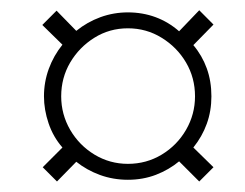

<svg xmlns="http://www.w3.org/2000/svg" viewBox="-20 -427 471 369"><path d="M89.5 -78.2 62.1 -105.6 100 -143.5Q82.3 -163.7 73.4 -189.9Q64.5 -216.1 64.5 -241.9Q64.5 -269.4 73.8 -294.8Q83.1 -320.2 100 -341.1L61.3 -379L88.7 -406.5L126.6 -367.7Q147.6 -384.7 173 -394Q198.4 -403.2 225.8 -403.2Q254 -403.2 279 -394Q304 -384.7 324.2 -366.9L362.9 -407.3L390.3 -379.8L351.6 -340.3Q368.5 -320.2 377.4 -295.6Q386.3 -271 386.3 -241.9Q386.3 -213.7 377.4 -189.1Q368.5 -164.5 351.6 -143.5L390.3 -105.6L362.9 -78.2L324.2 -116.9Q304.8 -100.8 279.8 -91.1Q254.8 -81.5 225.8 -81.5Q197.6 -81.5 172.2 -90.7Q146.8 -100 126.6 -116.1ZM225.8 -112.1Q261.3 -112.1 290.7 -129.8Q320.2 -147.6 337.5 -177.4Q354.8 -207.3 354.8 -241.9Q354.8 -277.4 337.5 -306.9Q320.2 -336.3 290.7 -354.4Q261.3 -372.6 225.8 -372.6Q190.3 -372.6 161.3 -354.4Q132.3 -336.3 114.9 -306.9Q97.6 -277.4 97.6 -241.9Q97.6 -207.3 114.9 -177.4Q132.3 -147.6 161.7 -129.8Q191.1 -112.1 225.8 -112.1Z"/></svg>

Font: Playfair 12pt Light
Style: Italic
Weight: 300
Italic angle: -15.6°
Designer: Claus Eggers Sørensen
Foundry: Claus Eggers Sørensen
Version: Version 2.000;gftools[0.9.28]